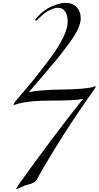

<svg xmlns="http://www.w3.org/2000/svg" viewBox="-20 -906 690 1336"><path d="M542 -780Q542 -747 522 -703.5Q502 -660 457.5 -600Q413 -540 378.5 -497.5Q344 -455 276.5 -376.5Q209 -298 181 -265Q258 -281 414.5 -283Q571 -285 628 -301Q631 -302 634.5 -303Q638 -304 640 -305Q642 -306 643 -306Q646 -306 646 -303Q646 -297 635 -283Q406 39 235 345Q222 368 171 380Q156 383 138.5 391Q121 399 109.5 404.5Q98 410 96 410Q92 410 92 407Q92 406 107 382Q347 47 558 -218Q509 -206 325 -206Q199 -206 116 -187Q111 -186 102.5 -183Q94 -180 87.5 -178Q81 -176 79 -176Q75 -176 75 -179Q75 -187 92 -207Q168 -295 214.5 -352Q261 -409 324 -493.5Q387 -578 419 -643.5Q451 -709 451 -755Q451 -799 433.5 -825.5Q416 -852 382 -852Q363 -852 328 -836.5Q293 -821 254 -782Q234 -762 232 -762Q226 -762 226 -768Q226 -774 248 -796Q292 -842 345 -864Q398 -886 434 -886Q488 -886 515 -854.5Q542 -823 542 -780Z"/></svg>

Font: Miama Nueva
Style: Medium
Weight: 400
Italic angle: -28°
Version: Version 1.0